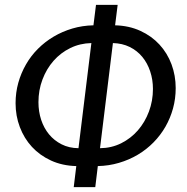

<svg xmlns="http://www.w3.org/2000/svg" viewBox="-20 -769 768 789"><path d="M391 -160Q438 -160.5 477.8 -180.2Q517.5 -200 546.5 -233.2Q575.5 -266.5 592 -310.5Q608.5 -354.5 608.5 -403.5Q608.5 -441.5 597.2 -475.5Q586 -509.5 564.8 -535.2Q543.5 -561 513 -576Q482.5 -591 444 -592ZM355.5 -592Q308.5 -591 268.8 -571.5Q229 -552 200 -519Q171 -486 154.5 -442.2Q138 -398.5 138 -349Q138 -310.5 149.2 -276.5Q160.5 -242.5 181.5 -217Q202.5 -191.5 233 -176Q263.5 -160.5 302.5 -160ZM453 -665Q510.5 -663.5 556.8 -642.2Q603 -621 635.2 -586Q667.5 -551 684.8 -504.8Q702 -458.5 702 -407Q702 -363.5 691 -323.5Q680 -283.5 659.8 -248.2Q639.5 -213 610.8 -183.8Q582 -154.5 546.2 -133.2Q510.5 -112 469 -99.8Q427.5 -87.5 382 -86.5L371.5 0H283L293.5 -86.5Q236 -88 189.8 -109.2Q143.5 -130.5 111.2 -165.5Q79 -200.5 61.5 -246.8Q44 -293 44 -345Q44 -388.5 55.2 -428.8Q66.5 -469 86.8 -504.2Q107 -539.5 136 -568.5Q165 -597.5 200.5 -618.5Q236 -639.5 277.2 -651.8Q318.5 -664 364 -665L374.5 -749H463.5Z"/></svg>

Font: Lato 2
Style: Italic
Weight: 400
Italic angle: -7°
Designer: Lukasz Dziedzic with Adam Twardoch and Botio Nikoltchev
Foundry: tyPoland Lukasz Dziedzic
Version: Version 2.015; 2015-08-06; http://www.latofonts.com/